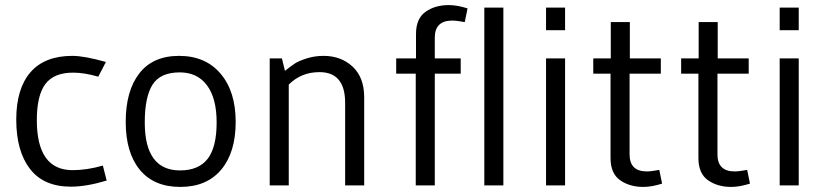

<svg xmlns="http://www.w3.org/2000/svg" viewBox="-20 -730 3241 756"><path d="M385 -78 400 -19Q320 5 259 5Q152 5 98 -65Q44 -135 44 -259Q44 -381 100 -445.5Q156 -510 265 -510Q312 -510 397 -486L367 -428Q312 -444 268 -444Q192 -444 158.5 -399Q125 -354 125 -257Q125 -60 266 -60Q322 -60 385 -78Z M688 -445Q611 -445 580.5 -396.5Q550 -348 550 -248Q550 -59 689 -59Q762 -59 797.5 -104.5Q833 -150 833 -248Q833 -343 795 -394Q757 -445 688 -445ZM475 -250Q475 -372 528.5 -441Q582 -510 685 -510Q789 -510 848.5 -440Q908 -370 908 -250Q908 -130 851 -62Q794 6 690 6Q586 6 530.5 -61.5Q475 -129 475 -250Z M1117 -397V0H1042V-500H1090L1102 -451Q1125 -469 1139.5 -479Q1154 -489 1186 -499.5Q1218 -510 1254 -510Q1323 -510 1368.5 -467.5Q1414 -425 1414 -347V0H1339V-325Q1339 -446 1238 -446Q1166 -446 1117 -397Z M1618 -500V-596Q1618 -657 1655.5 -683.5Q1693 -710 1747 -710Q1780 -710 1821 -697L1810 -643Q1777 -649 1761 -649Q1692 -649 1692 -582V-500H1794V-440H1692V0H1617V-440H1540V-500Z M1887 0V-700H1962V0Z M2130 0V-500H2205V0ZM2205 -700V-611H2130V-700Z M2384 -108V-440H2316V-500H2385V-643H2460V-500H2582V-440H2459V-122Q2459 -55 2527 -55Q2543 -55 2576 -61L2587 -7Q2546 6 2513 6Q2459 6 2421.5 -20.5Q2384 -47 2384 -108Z M2730 -108V-440H2662V-500H2731V-643H2806V-500H2928V-440H2805V-122Q2805 -55 2873 -55Q2889 -55 2922 -61L2933 -7Q2892 6 2859 6Q2805 6 2767.5 -20.5Q2730 -47 2730 -108Z M3050 0V-500H3125V0ZM3125 -700V-611H3050V-700Z"/></svg>

Font: Gudea
Style: Regular
Weight: 400
Designer: Agustina Mingote
Foundry: Agustina Mingote
Version: Version 1.002